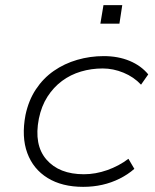

<svg xmlns="http://www.w3.org/2000/svg" viewBox="-20 -718 602 746"><path d="M303 8Q221 8 165 -26.5Q109 -61 86 -123.5Q63 -186 79 -271Q91 -328 119.5 -371Q148 -414 189 -442.5Q230 -471 280 -485.5Q330 -500 383 -500Q439 -500 483.5 -481.5Q528 -463 556 -429L528 -389Q500 -419 460 -435.5Q420 -452 379 -452Q335 -452 294.5 -440Q254 -428 221 -403.5Q188 -379 164.5 -342.5Q141 -306 131 -257Q111 -155 160.5 -98Q210 -41 306 -41Q351 -41 396.5 -57Q442 -73 479 -101L502 -62Q477 -40 445 -24Q413 -8 377.5 0Q342 8 303 8ZM370 -626 382 -698H455L444 -626Z"/></svg>

Font: Nunito Sans 7pt SemiExpanded ExtraLight
Style: Italic
Weight: 250
Width: 6
Italic angle: -9°
Designer: Vernon Adams
Foundry: Vernon Adams
Version: Version 3.101;gftools[0.9.27]